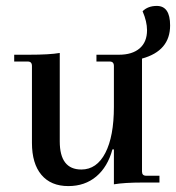

<svg xmlns="http://www.w3.org/2000/svg" viewBox="-20 -617 595 649"><path d="M211 12Q152 12 120 -26Q88 -64 88 -134V-394Q88 -409 74 -409H28V-432H77Q148 -432 182 -438V-139Q182 -44 255 -44Q307 -44 336 -100Q365 -156 365 -256V-394Q365 -409 351 -409H306V-432H382Q427 -432 452 -453.5Q477 -475 477 -515Q477 -544 462 -579Q480 -597 510 -597Q555 -597 555 -531Q555 -445 460 -419V-37Q460 -23 474 -23H519V0H462Q401 0 365 6V-112H360Q344 -53 305.5 -20.5Q267 12 211 12Z"/></svg>

Font: Arapey
Style: Regular
Weight: 400
Designer: Eduardo Rodriguez Tunni
Foundry: Eduardo Rodriguez Tunni
Version: Version 4.000